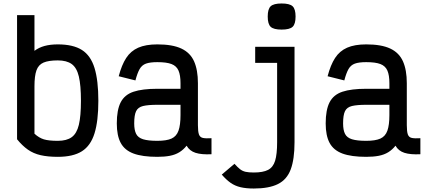

<svg xmlns="http://www.w3.org/2000/svg" viewBox="-20 -887 2440 1103"><path d="M312 14Q255 14 213.5 4.5Q172 -5 140 -27.5Q108 -50 78 -87V-800H178V-595Q203 -614 236 -623Q269 -632 312 -632Q400 -632 450.5 -600Q501 -568 523 -496.5Q545 -425 545 -308Q545 -192 523 -121Q501 -50 450.5 -18Q400 14 312 14ZM312 -78Q363 -78 392 -99Q421 -120 433 -170Q445 -220 445 -308Q445 -397 433 -447.5Q421 -498 392 -519Q363 -540 312 -540Q259 -540 230 -527.5Q201 -515 189.5 -483Q178 -451 178 -391V-119Q204 -95 232 -86.5Q260 -78 312 -78Z M884 14Q798 14 747 -5Q696 -24 673.5 -66Q651 -108 651 -178Q651 -256 673.5 -299.5Q696 -343 747 -360Q798 -377 884 -377H1017V-409Q1017 -455 1005.5 -481.5Q994 -508 965.5 -519Q937 -530 884 -530Q842 -530 818.5 -521.5Q795 -513 782 -490Q769 -467 758 -425L662 -449Q679 -514 705 -554Q731 -594 774 -613Q817 -632 884 -632Q971 -632 1022 -608Q1073 -584 1095 -534.5Q1117 -485 1117 -409V-168Q1117 -131 1123 -114.5Q1129 -98 1146 -94.5Q1163 -91 1195 -93V-1Q1138 2 1103.5 -9Q1069 -20 1052 -50Q1034 -27 1010.5 -12.5Q987 2 956 8Q925 14 884 14ZM884 -78Q937 -78 965.5 -91Q994 -104 1005.5 -136.5Q1017 -169 1017 -226V-285H884Q831 -285 802 -278Q773 -271 762 -248.5Q751 -226 751 -178Q751 -140 762 -118Q773 -96 802 -87Q831 -78 884 -78Z M1438 196Q1394 196 1362 188.5Q1330 181 1305 163.5Q1280 146 1254 116L1327 54Q1345 74 1359 85Q1373 96 1391 100Q1409 104 1438 104Q1491 104 1520 89Q1549 74 1560.5 36.5Q1572 -1 1572 -70V-526H1446V-618H1672V-70Q1672 28 1650 86.5Q1628 145 1576.5 170.5Q1525 196 1438 196ZM1598 -717Q1552 -717 1535 -733Q1518 -749 1518 -792Q1518 -835 1535 -851Q1552 -867 1598 -867Q1644 -867 1661 -851Q1678 -835 1678 -792Q1678 -749 1661 -733Q1644 -717 1598 -717Z M2084 14Q1998 14 1947 -5Q1896 -24 1873.5 -66Q1851 -108 1851 -178Q1851 -256 1873.5 -299.5Q1896 -343 1947 -360Q1998 -377 2084 -377H2217V-409Q2217 -455 2205.5 -481.5Q2194 -508 2165.5 -519Q2137 -530 2084 -530Q2042 -530 2018.5 -521.5Q1995 -513 1982 -490Q1969 -467 1958 -425L1862 -449Q1879 -514 1905 -554Q1931 -594 1974 -613Q2017 -632 2084 -632Q2171 -632 2222 -608Q2273 -584 2295 -534.5Q2317 -485 2317 -409V-168Q2317 -131 2323 -114.5Q2329 -98 2346 -94.5Q2363 -91 2395 -93V-1Q2338 2 2303.5 -9Q2269 -20 2252 -50Q2234 -27 2210.5 -12.5Q2187 2 2156 8Q2125 14 2084 14ZM2084 -78Q2137 -78 2165.5 -91Q2194 -104 2205.5 -136.5Q2217 -169 2217 -226V-285H2084Q2031 -285 2002 -278Q1973 -271 1962 -248.5Q1951 -226 1951 -178Q1951 -140 1962 -118Q1973 -96 2002 -87Q2031 -78 2084 -78Z"/></svg>

Font: Victor Mono Thin
Style: Bold
Weight: 700
Monospace: yes
Version: Version 1.561;gftools[0.9.30]